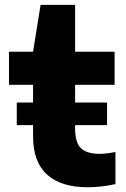

<svg xmlns="http://www.w3.org/2000/svg" viewBox="-20 -760 518 790"><path d="M49 -245V-338H116V-411H17V-547H116L147 -740H289V-547H451.5V-411H289V-338H420.5V-245H289V-232.5Q289 -173 313.2 -150Q337.5 -127 390 -127Q416.5 -127 455 -134.5V-2.5Q430 3 400 6.8Q370 10.5 341 10.5Q231.5 10.5 173.8 -41.5Q116 -93.5 116 -200V-245Z"/></svg>

Font: Encode Sans Exp
Style: Bold
Weight: 700
Width: 7
Designer: Multiple Designers
Foundry: Impallari Type
Version: Version 3.002; ttfautohint (v1.8.3) -l 8 -r 50 -G 200 -x 14 